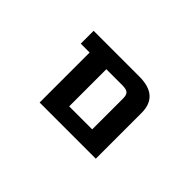

<svg xmlns="http://www.w3.org/2000/svg" viewBox="-67 -828 1135 1135"><g transform="rotate(45 500.0 -260.5)"><path d="M425.8 2H292V-416H217.8V-523.4H600.6Q761.7 -523.4 761.7 -379.9V2ZM624 -363.3Q624 -393.6 611.3 -404.8Q598.6 -416 565.4 -416H431.6V-105.5H624Z"/></g></svg>

Font: GenEi Gothic M Regular
Style: Bold
Weight: 700
Designer: o_tamon (Modified); [Source Han Sans]
Ryoko NISHIZUKA  (kana & ideographs); Paul D. Hunt (Latin, Greek & Cyrillic); Wenl
Version: Version 1.1a;Original Version 1.004